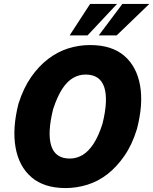

<svg xmlns="http://www.w3.org/2000/svg" viewBox="-20 -945 779 976"><path d="M314 11Q204 11 140 -44Q76 -99 59 -196Q42 -293 74 -418Q99 -497 138 -553Q177 -609 225 -645.5Q273 -682 327 -699Q381 -716 438 -716Q548 -716 611.5 -661.5Q675 -607 692 -511Q709 -415 676 -289Q652 -210 612.5 -153Q573 -96 526 -59.5Q479 -23 424 -6Q369 11 314 11ZM335 -139Q369 -139 399.5 -157Q430 -175 455.5 -214Q481 -253 501 -316Q531 -437 510 -501.5Q489 -566 415 -566Q381 -566 351 -548.5Q321 -531 296 -492.5Q271 -454 250 -390Q220 -269 240.5 -204Q261 -139 335 -139ZM334 -765 438 -925H575L425 -765ZM482 -765 602 -925H739L573 -765Z"/></svg>

Font: Nunito Sans 7pt Condensed Black
Style: Italic
Weight: 900
Width: 3
Italic angle: -9°
Designer: Vernon Adams
Foundry: Vernon Adams
Version: Version 3.101;gftools[0.9.27]